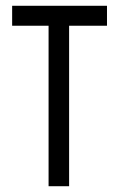

<svg xmlns="http://www.w3.org/2000/svg" viewBox="-20 -644 415 664"><path d="M148 0V-555H22V-624H350V-555H219V0Z"/></svg>

Font: Inconsolata Condensed Medium
Style: Regular
Weight: 500
Width: 3
Monospace: yes
Designer: Raph Levien, Cyreal, Brenton Simpson
Foundry: Raph Levien, Cyreal, Google
Version: Version 3.100; ttfautohint (v1.8.4.7-5d5b)